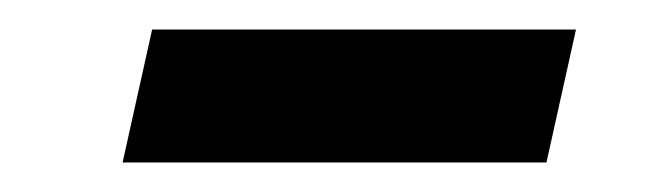

<svg xmlns="http://www.w3.org/2000/svg" viewBox="-20 -347 454 130"><path d="M83 -327H370L350 -237H63Z"/></svg>

Font: PTSerif
Style: Bold Italic
Weight: 700
Italic angle: -12°
Designer: A.Korolkova, O.Umpeleva, V.Yefimov
Foundry: ParaType Ltd
Version: Version 1.000W OFL; ttfautohint (v1.2) -l 8 -r 50 -G 200 -x 